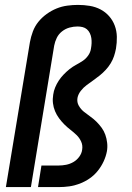

<svg xmlns="http://www.w3.org/2000/svg" viewBox="-20 -763 540 783"><path d="M4 0 102 -591Q106 -613 114 -634.5Q122 -656 136.5 -674Q151 -692 170.5 -706Q190 -720 211 -728.5Q232 -737 254.5 -740Q277 -743 298 -743Q323 -743 346.5 -739Q370 -735 390 -724.5Q410 -714 425 -697Q440 -680 448 -658.5Q456 -637 456.5 -613Q457 -589 453 -565Q450 -549 445 -534Q440 -519 431.5 -505Q423 -491 411.5 -478.5Q400 -466 387 -455.5Q374 -445 360.5 -435.5Q347 -426 333.5 -416Q320 -406 309.5 -392.5Q299 -379 296 -364Q293 -346 301.5 -331.5Q310 -317 322.5 -307Q335 -297 348.5 -287.5Q362 -278 373.5 -266.5Q385 -255 394.5 -242Q404 -229 409.5 -213.5Q415 -198 417 -180.5Q419 -163 416 -146Q412 -125 402.5 -104.5Q393 -84 378.5 -66Q364 -48 345 -35Q326 -22 305 -14Q284 -6 262.5 -3Q241 0 219 0H135L149 -88H219Q234 -88 249.5 -91Q265 -94 279 -102Q293 -110 303 -123.5Q313 -137 315 -152Q318 -170 311 -185.5Q304 -201 292 -212.5Q280 -224 267 -234Q254 -244 242.5 -255.5Q231 -267 221 -280.5Q211 -294 204.5 -309.5Q198 -325 196 -342Q194 -359 197 -377Q199 -392 205 -406.5Q211 -421 219.5 -434Q228 -447 239.5 -459Q251 -471 263.5 -481Q276 -491 290 -498.5Q304 -506 317 -514.5Q330 -523 339.5 -536.5Q349 -550 351 -565Q353 -576 353.5 -586.5Q354 -597 352.5 -607.5Q351 -618 346.5 -627.5Q342 -637 334.5 -643.5Q327 -650 317 -652.5Q307 -655 296 -655Q280 -655 263.5 -650.5Q247 -646 233 -635Q219 -624 211.5 -608.5Q204 -593 201 -577L106 0Z"/></svg>

Font: Iosevka SS04 Semibold Oblique
Style: Regular
Weight: 600
Italic angle: -9°
Monospace: yes
Designer: Belleve Invis
Foundry: Belleve Invis
Version: Version 19.0.0; ttfautohint (v1.8.4)